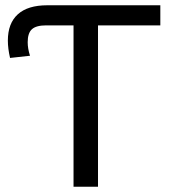

<svg xmlns="http://www.w3.org/2000/svg" viewBox="-20 -708 651 728"><path d="M351.6 -611.8H587.9V-688H159.2C110 -688 72.8 -676.6 47.6 -653.8C22.4 -631 9.8 -597.8 9.8 -554.2C9.8 -534.3 12.5 -512.4 18.1 -488.3L93.8 -496.6C87.9 -514.8 85 -531.9 85 -547.9C85 -571 90.3 -587.4 101.1 -597.2C111.8 -606.9 129.7 -611.8 154.8 -611.8H258.8V0H351.6Z"/></svg>

Font: Arimo
Style: Regular
Weight: 400
Designer: Steve Matteson
Foundry: Monotype Imaging Inc.
Version: Version 1.32